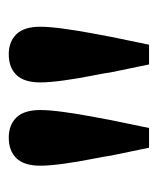

<svg xmlns="http://www.w3.org/2000/svg" viewBox="19 -792 360 438"><g transform="rotate(-90 199.0 -573.0)"><path d="M104 -733Q133 -733 150 -715.5Q167 -698 167 -661Q167 -640 162.5 -607.5Q158 -575 152.5 -545.5Q147 -516 144 -500L126 -413H81L63 -500Q61 -515 55 -545Q49 -575 44.5 -607.5Q40 -640 40 -661Q40 -698 57 -715.5Q74 -733 104 -733ZM294 -733Q323 -733 340 -715.5Q357 -698 357 -661Q357 -640 352.5 -607.5Q348 -575 342.5 -545.5Q337 -516 334 -500L316 -413H271L253 -500Q251 -515 245 -545Q239 -575 234.5 -607.5Q230 -640 230 -661Q230 -698 247 -715.5Q264 -733 294 -733Z"/></g></svg>

Font: Source Serif 4 Semibold
Style: Regular
Weight: 600
Designer: Frank Grießhammer
Foundry: Adobe
Version: Version 4.005;hotconv 1.1.0;makeotfexe 2.6.0